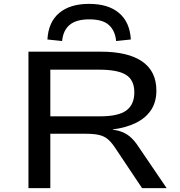

<svg xmlns="http://www.w3.org/2000/svg" viewBox="-20 -972 932 992"><path d="M127 0V-705H501Q641 -705 714.5 -654.5Q788 -604 788 -504Q788 -445 760.5 -403.5Q733 -362 682 -337Q631 -312 561 -303L566 -301L581 -299Q611 -293 636.5 -277Q662 -261 686 -228L841 0H714L571 -214Q553 -240 535 -254.5Q517 -269 490.5 -275Q464 -281 420 -281H240V0ZM240 -371H497Q592 -371 633 -401.5Q674 -432 674 -495Q674 -558 631.5 -585Q589 -612 492 -612H240ZM301 -760 225 -768Q230 -858 286 -905Q342 -952 440 -952Q540 -952 595.5 -904.5Q651 -857 656 -768L580 -760Q575 -813 543 -842.5Q511 -872 441 -872Q374 -872 340 -843.5Q306 -815 301 -760Z"/></svg>

Font: Nunito Sans 7pt Expanded Medium
Style: Regular
Weight: 500
Width: 7
Designer: Vernon Adams
Foundry: Vernon Adams
Version: Version 3.101;gftools[0.9.27]